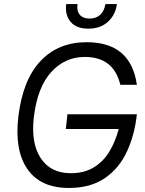

<svg xmlns="http://www.w3.org/2000/svg" viewBox="-20 -920 717 951"><path d="M308 -900H364Q359 -866 375 -847Q391 -828 424 -828Q456 -828 476.5 -847Q497 -866 502 -900H559Q552 -846 514.5 -812Q477 -778 418 -778Q358 -778 329.5 -812Q301 -846 308 -900ZM314 -354H658Q647 -252 608.5 -169Q570 -86 499 -37.5Q428 11 321 11Q180 11 115.5 -83Q51 -177 71 -343Q93 -525 181 -618Q269 -711 409 -711Q628 -711 658 -500H576Q543 -638 400 -638Q302 -638 234 -563.5Q166 -489 148 -343Q132 -212 181.5 -137Q231 -62 330 -62Q398 -62 445.5 -91.5Q493 -121 522.5 -170.5Q552 -220 568 -281H306Z"/></svg>

Font: Haskoy
Style: Italic
Weight: 400
Designer: Ertekin Erdin
Foundry: Ertekin Erdin
Version: Version 2.000; ttfautohint (v1.8.4.7-5d5b)